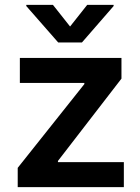

<svg xmlns="http://www.w3.org/2000/svg" viewBox="-20 -768 576 788"><path d="M52.7 -79.1 326.2 -422.9V-427.7H61.5V-530.3H478.5V-445.3L217.8 -107.4V-102.5H488.3V0H52.7ZM267.6 -659.2 337.9 -748H446.3V-743.2L316.4 -593.8H218.8L87.9 -743.2V-748H197.3Z"/></svg>

Font: WEMIX Pretendard SemiBold
Style: Regular
Weight: 600
Designer: Base glyphs from Inter by Rasmus Andersson; Hangeul glyphs from Noto Sans CJK(Source Han Sans) by Jang Soo-young and Kan
Foundry: Kil Hyung-jin
Version: Version 1.000